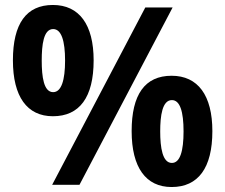

<svg xmlns="http://www.w3.org/2000/svg" viewBox="-20 -744 907 773"><path d="M193 -276C300 -276 357 -352 357 -501C357 -645 299 -724 193 -724C86 -724 32 -649 32 -501C32 -355 89 -276 193 -276ZM190 0H300L675 -714H565ZM194 -373C156 -373 148 -435 148 -500C148 -563 155 -627 194 -627C227 -627 242 -580 242 -500C242 -421 227 -373 194 -373ZM671 9C778 9 835 -68 835 -216C835 -360 777 -439 671 -439C563 -439 510 -363 510 -216C510 -70 567 9 671 9ZM672 -88C634 -88 625 -150 625 -215C625 -277 633 -341 672 -341C705 -341 719 -294 719 -215C719 -136 705 -88 672 -88Z"/></svg>

Font: Kathrein 75 Bold
Style: Regular
Weight: 700
Designer: Lazydogs Typefoundry, based on Open Sans by Ascender Corporation
Foundry: Lazydogs Typefoundry
Version: Version 1.003;PS 001.003;hotconv 1.0.88;makeotf.lib2.5.64775